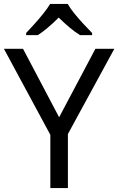

<svg xmlns="http://www.w3.org/2000/svg" viewBox="-20 -964 606 984"><path d="M283 -363 469 -714H566L328 -277V0H238V-273L0 -714H98ZM327 -944Q339 -922 361.5 -894.5Q384 -867 408.5 -840.5Q433 -814 452 -795V-784H390Q364 -800 336 -823.5Q308 -847 281 -874Q254 -847 227 -824Q200 -801 174 -784H114V-795Q133 -815 156.5 -841Q180 -867 202 -894.5Q224 -922 237 -944Z"/></svg>

Font: Noto Sans Syriac Eastern
Style: Regular
Weight: 400
Designer: Patrick Giasson and the Monotype Design Team
Foundry: Monotype Imaging Inc.
Version: Version 3.001; ttfautohint (v1.8.4.7-5d5b)